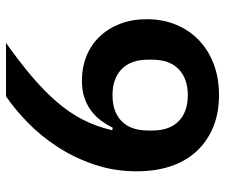

<svg xmlns="http://www.w3.org/2000/svg" viewBox="-75 -663 750 640"><g transform="rotate(-90 300.0 -343.0)"><path d="M303 12Q243 12 196 -7.5Q149 -27 116 -62.5Q83 -98 66 -148.5Q49 -199 49 -262Q49 -337 71.5 -403.5Q94 -470 130 -525.5Q166 -581 210.5 -624.5Q255 -668 299 -698H477Q415 -654 366.5 -613Q318 -572 281.5 -530Q245 -488 221.5 -442.5Q198 -397 186 -344L194 -342Q204 -362 217.5 -380.5Q231 -399 250 -413.5Q269 -428 294 -436.5Q319 -445 352 -445Q395 -445 432.5 -430Q470 -415 497.5 -386.5Q525 -358 540.5 -318Q556 -278 556 -229Q556 -176 538 -132Q520 -88 487 -56Q454 -24 407.5 -6Q361 12 303 12ZM303 -92Q358 -92 389.5 -122.5Q421 -153 421 -210V-225Q421 -282 389.5 -312.5Q358 -343 303 -343Q247 -343 216 -312.5Q185 -282 185 -225V-210Q185 -153 216 -122.5Q247 -92 303 -92Z"/></g></svg>

Font: IBM Plex Sans Arabic SmBld
Style: Regular
Weight: 600
Designer: Mike Abbink, Paul van der Laan, Pieter van Rosmalen, Wael Morcos, Khajak Apelian
Foundry: Bold Monday
Version: Version 1.005